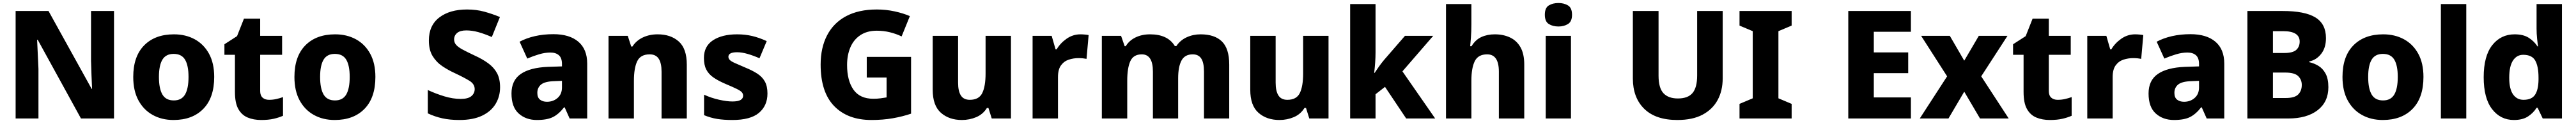

<svg xmlns="http://www.w3.org/2000/svg" viewBox="-20 -787 17148 817"><path d="M739 0H519L231 -523H227Q229 -480 231.5 -427.5Q234 -375 236 -330V0H84V-714H303L590 -197H593Q591 -240 589 -289.5Q587 -339 586 -383V-714H739Z M1406 -276Q1406 -138 1333.5 -64Q1261 10 1135 10Q1057 10 996.5 -23.5Q936 -57 901.5 -120.5Q867 -184 867 -276Q867 -412 939.5 -485.5Q1012 -559 1138 -559Q1216 -559 1276.5 -526Q1337 -493 1371.5 -430Q1406 -367 1406 -276ZM1038 -276Q1038 -199 1061 -159.5Q1084 -120 1137 -120Q1189 -120 1212 -159.5Q1235 -199 1235 -276Q1235 -352 1212 -390.5Q1189 -429 1136 -429Q1084 -429 1061 -390.5Q1038 -352 1038 -276Z M1771 -124Q1796 -124 1818.5 -129Q1841 -134 1864 -142V-18Q1837 -6 1802 2Q1767 10 1719 10Q1668 10 1628.5 -6.5Q1589 -23 1566.5 -63Q1544 -103 1544 -176V-423H1474V-493L1558 -547L1604 -663H1712V-549H1858V-423H1712V-182Q1712 -153 1728 -138.5Q1744 -124 1771 -124Z M2479 -276Q2479 -138 2406.5 -64Q2334 10 2208 10Q2130 10 2069.5 -23.5Q2009 -57 1974.5 -120.5Q1940 -184 1940 -276Q1940 -412 2012.5 -485.5Q2085 -559 2211 -559Q2289 -559 2349.5 -526Q2410 -493 2444.5 -430Q2479 -367 2479 -276ZM2111 -276Q2111 -199 2134 -159.5Q2157 -120 2210 -120Q2262 -120 2285 -159.5Q2308 -199 2308 -276Q2308 -352 2285 -390.5Q2262 -429 2209 -429Q2157 -429 2134 -390.5Q2111 -352 2111 -276Z M3309 -207Q3309 -146 3279 -96.5Q3249 -47 3189 -18.5Q3129 10 3038 10Q2975 10 2925 -1Q2875 -12 2828 -34V-189Q2882 -164 2938.5 -147Q2995 -130 3047 -130Q3096 -130 3118 -148.5Q3140 -167 3140 -195Q3140 -229 3105 -250.5Q3070 -272 3006 -302Q2964 -321 2924.5 -347.5Q2885 -374 2860 -414.5Q2835 -455 2835 -518Q2835 -618 2904.5 -671Q2974 -724 3089 -724Q3151 -724 3204 -709.5Q3257 -695 3308 -674L3254 -541Q3206 -562 3164.5 -573.5Q3123 -585 3084 -585Q3043 -585 3023 -568Q3003 -551 3003 -525Q3003 -504 3017 -488.5Q3031 -473 3061 -457Q3091 -441 3140 -418Q3193 -394 3231 -366Q3269 -338 3289 -300.5Q3309 -263 3309 -207Z M3664 -560Q3771 -560 3830 -510Q3889 -460 3889 -364V0H3772L3739 -74H3735Q3700 -29 3661 -9.5Q3622 10 3554 10Q3481 10 3433 -33Q3385 -76 3385 -166Q3385 -253 3446.5 -295.5Q3508 -338 3627 -343L3721 -346V-362Q3721 -402 3700.5 -420Q3680 -438 3644 -438Q3608 -438 3569 -426.5Q3530 -415 3490 -398L3439 -510Q3484 -534 3541 -547Q3598 -560 3664 -560ZM3670 -248Q3607 -246 3582 -225.5Q3557 -205 3557 -170Q3557 -139 3575 -125Q3593 -111 3621 -111Q3663 -111 3692 -136.5Q3721 -162 3721 -206V-250Z M4358 -559Q4445 -559 4498.5 -511.5Q4552 -464 4552 -358V0H4384V-311Q4384 -368 4365 -397Q4346 -426 4305 -426Q4244 -426 4222 -380.5Q4200 -335 4200 -250V0H4031V-549H4159L4182 -478H4190Q4216 -518 4260 -538.5Q4304 -559 4358 -559Z M5089 -166Q5089 -85 5032.5 -37.5Q4976 10 4856 10Q4798 10 4754.5 3Q4711 -4 4667 -22V-158Q4715 -136 4767 -124.5Q4819 -113 4855 -113Q4893 -113 4910 -123Q4927 -133 4927 -151Q4927 -164 4918.5 -174Q4910 -184 4884.5 -196.5Q4859 -209 4809 -230Q4760 -251 4728.5 -273Q4697 -295 4681.5 -325.5Q4666 -356 4666 -402Q4666 -480 4726.5 -519.5Q4787 -559 4887 -559Q4940 -559 4987 -548Q5034 -537 5084 -514L5036 -400Q4995 -418 4956.5 -429Q4918 -440 4887 -440Q4829 -440 4829 -410Q4829 -399 4837.5 -389.5Q4846 -380 4870.5 -369Q4895 -358 4942 -338Q4989 -319 5022 -297.5Q5055 -276 5072 -245Q5089 -214 5089 -166Z M5750 -409H6045V-32Q5989 -13 5923.5 -1.5Q5858 10 5781 10Q5623 10 5533 -82.5Q5443 -175 5443 -358Q5443 -470 5486 -552.5Q5529 -635 5612.5 -679.5Q5696 -724 5817 -724Q5878 -724 5935.5 -711.5Q5993 -699 6037 -680L5982 -545Q5947 -562 5905 -572.5Q5863 -583 5817 -583Q5752 -583 5707.5 -553.5Q5663 -524 5641 -472.5Q5619 -421 5619 -355Q5619 -252 5661.5 -191.5Q5704 -131 5794 -131Q5819 -131 5842 -134Q5865 -137 5882 -140V-272H5750Z M6710 -549V0H6582L6560 -70H6550Q6524 -28 6479 -9Q6434 10 6383 10Q6298 10 6243.5 -38Q6189 -86 6189 -191V-549H6358V-238Q6358 -182 6376.5 -153Q6395 -124 6436 -124Q6497 -124 6519 -169Q6541 -214 6541 -299V-549Z M7173 -559Q7186 -559 7202 -557.5Q7218 -556 7227 -554L7213 -396Q7204 -398 7190 -399.5Q7176 -401 7159 -401Q7127 -401 7095.5 -391Q7064 -381 7043.5 -353.5Q7023 -326 7023 -275V0H6854V-549H6981L7007 -459H7014Q7038 -500 7080 -529.5Q7122 -559 7173 -559Z M7972 -559Q8066 -559 8114.5 -511.5Q8163 -464 8163 -358V0H7995V-311Q7995 -371 7976.5 -398.5Q7958 -426 7920 -426Q7867 -426 7845 -384.5Q7823 -343 7823 -267V0H7655V-311Q7655 -426 7581 -426Q7525 -426 7504.5 -380.5Q7484 -335 7484 -250V0H7315V-549H7443L7467 -480H7474Q7497 -518 7539.5 -538.5Q7582 -559 7636 -559Q7754 -559 7801 -481H7811Q7837 -520 7880 -539.5Q7923 -559 7972 -559Z M8824 -549V0H8696L8674 -70H8664Q8638 -28 8593 -9Q8548 10 8497 10Q8412 10 8357.5 -38Q8303 -86 8303 -191V-549H8472V-238Q8472 -182 8490.5 -153Q8509 -124 8550 -124Q8611 -124 8633 -169Q8655 -214 8655 -299V-549Z M9137 -439Q9137 -407 9134.5 -371.5Q9132 -336 9128 -303H9131Q9144 -323 9160.5 -346Q9177 -369 9193 -388L9333 -549H9521L9316 -313L9534 0H9341L9200 -210L9137 -161V0H8968V-760H9137Z M9775 -627Q9775 -577 9772 -537.5Q9769 -498 9767 -480H9776Q9802 -523 9841.5 -541Q9881 -559 9931 -559Q9988 -559 10032.5 -538Q10077 -517 10102 -473Q10127 -429 10127 -358V0H9958V-311Q9958 -426 9880 -426Q9820 -426 9797.5 -380.5Q9775 -335 9775 -251V0H9606V-760H9775Z M10355 -767Q10391 -767 10418 -751Q10445 -735 10445 -689Q10445 -644 10418 -627.5Q10391 -611 10355 -611Q10317 -611 10290.5 -627.5Q10264 -644 10264 -689Q10264 -735 10290.5 -751Q10317 -767 10355 -767ZM10438 -549V0H10270V-549Z M11448 -267Q11448 -185 11414.5 -123Q11381 -61 11314.5 -25.5Q11248 10 11146 10Q11002 10 10926 -64Q10850 -138 10850 -266V-714H11021V-285Q11021 -203 11053.5 -168Q11086 -133 11150 -133Q11217 -133 11247.5 -169.5Q11278 -206 11278 -286V-714H11448Z M11907 0H11560V-97L11648 -134V-580L11560 -617V-714H11907V-617L11819 -580V-134L11907 -97Z M12701 0H12284V-714H12701V-576H12454V-439H12683V-301H12454V-140H12701Z M12942 -280 12769 -549H12960L13056 -384L13153 -549H13344L13169 -280L13352 0H13161L13056 -178L12951 0H12760Z M13678 -124Q13703 -124 13725.5 -129Q13748 -134 13771 -142V-18Q13744 -6 13709 2Q13674 10 13626 10Q13575 10 13535.5 -6.5Q13496 -23 13473.5 -63Q13451 -103 13451 -176V-423H13381V-493L13465 -547L13511 -663H13619V-549H13765V-423H13619V-182Q13619 -153 13635 -138.5Q13651 -124 13678 -124Z M14194 -559Q14207 -559 14223 -557.5Q14239 -556 14248 -554L14234 -396Q14225 -398 14211 -399.5Q14197 -401 14180 -401Q14148 -401 14116.5 -391Q14085 -381 14064.5 -353.5Q14044 -326 14044 -275V0H13875V-549H14002L14028 -459H14035Q14059 -500 14101 -529.5Q14143 -559 14194 -559Z M14562 -560Q14669 -560 14728 -510Q14787 -460 14787 -364V0H14670L14637 -74H14633Q14598 -29 14559 -9.5Q14520 10 14452 10Q14379 10 14331 -33Q14283 -76 14283 -166Q14283 -253 14344.5 -295.5Q14406 -338 14525 -343L14619 -346V-362Q14619 -402 14598.5 -420Q14578 -438 14542 -438Q14506 -438 14467 -426.5Q14428 -415 14388 -398L14337 -510Q14382 -534 14439 -547Q14496 -560 14562 -560ZM14568 -248Q14505 -246 14480 -225.5Q14455 -205 14455 -170Q14455 -139 14473 -125Q14491 -111 14519 -111Q14561 -111 14590 -136.5Q14619 -162 14619 -206V-250Z M15175 -714Q15324 -714 15394 -671Q15464 -628 15464 -534Q15464 -469 15431.5 -428.5Q15399 -388 15353 -379V-374Q15385 -367 15414 -349.5Q15443 -332 15461.5 -298Q15480 -264 15480 -208Q15480 -110 15408.5 -55Q15337 0 15213 0H14941V-714ZM15186 -435Q15243 -435 15266 -455.5Q15289 -476 15289 -511Q15289 -580 15179 -580H15111V-435ZM15111 -305V-136H15196Q15256 -136 15279.5 -160Q15303 -184 15303 -223Q15303 -258 15279 -281.5Q15255 -305 15192 -305Z M16113 -276Q16113 -138 16040.5 -64Q15968 10 15842 10Q15764 10 15703.5 -23.5Q15643 -57 15608.5 -120.5Q15574 -184 15574 -276Q15574 -412 15646.5 -485.5Q15719 -559 15845 -559Q15923 -559 15983.5 -526Q16044 -493 16078.5 -430Q16113 -367 16113 -276ZM15745 -276Q15745 -199 15768 -159.5Q15791 -120 15844 -120Q15896 -120 15919 -159.5Q15942 -199 15942 -276Q15942 -352 15919 -390.5Q15896 -429 15843 -429Q15791 -429 15768 -390.5Q15745 -352 15745 -276Z M16398 0H16229V-760H16398Z M16715 10Q16626 10 16570 -62Q16514 -134 16514 -274Q16514 -415 16571 -487Q16628 -559 16720 -559Q16778 -559 16814 -536Q16850 -513 16872 -479H16876Q16873 -497 16869.5 -530.5Q16866 -564 16866 -597V-760H17035V0H16907L16873 -71H16866Q16845 -37 16809 -13.5Q16773 10 16715 10ZM16779 -124Q16833 -124 16855.5 -157Q16878 -190 16879 -257V-272Q16879 -345 16857.5 -384Q16836 -423 16777 -423Q16734 -423 16709 -385Q16684 -347 16684 -271Q16684 -196 16709.5 -160Q16735 -124 16779 -124Z"/></svg>

Font: Noto Sans Gurmukhi UI ExtraBold
Style: Regular
Weight: 800
Designer: Jelle Bosma - Monotype Design Team
Foundry: Monotype Imaging Inc.
Version: Version 2.004; ttfautohint (v1.8.4.7-5d5b)